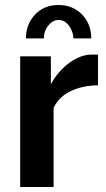

<svg xmlns="http://www.w3.org/2000/svg" viewBox="-20 -750 427 770"><path d="M275 -596H346Q346 -653 309 -692Q292 -710 267.5 -720Q243 -730 215 -730Q157 -730 121 -692Q84 -653 84 -596H156Q156 -626 174 -648Q192 -670 215 -670Q238 -670 255 -649Q272 -628 275 -596ZM363 -531H346Q304 -531 258 -498Q212 -464 184 -412V-524H61V0H195V-317Q215 -361 262.5 -384Q310 -407 373 -408V-530Q370 -531 363 -531Z"/></svg>

Font: RT Raleway Bold
Style: Regular
Weight: 400
Designer: Matt McInerney, Pablo Impallari, Rodrigo Fuenzalida — Edited by Milan Moffatt in April 2016
Foundry: Matt McInerney, Pablo Impallari, Rodrigo Fuenzalida — Edited by Milan Moffatt in April 2016
Version: Version 3.001